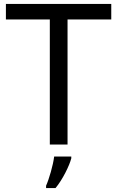

<svg xmlns="http://www.w3.org/2000/svg" viewBox="-20 -734 596 975"><path d="M323 0V-635H545V-714H10V-635H233V0ZM342 70V61H255C250 104 229 176 214 209V221H262C298 178 333 106 342 70Z"/></svg>

Font: Noto Sans Lycian
Style: Regular
Weight: 400
Designer: Monotype Design Team
Foundry: Monotype Imaging Inc.
Version: Version 2.002